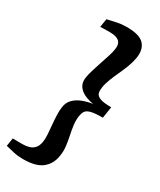

<svg xmlns="http://www.w3.org/2000/svg" viewBox="-251 -935 980 1179"><g transform="rotate(30 239.0 -346.0)"><path d="M278.5 -857Q369 -857 401.5 -821.8Q434 -786.5 424.5 -724.5Q419 -690.5 406 -656.2Q393 -622 377.2 -588.5Q361.5 -555 348.8 -522.2Q336 -489.5 331 -458.5Q327.5 -437 331.5 -419.8Q335.5 -402.5 360 -392.2Q384.5 -382 441 -382L428.5 -301Q372 -301 345 -293.8Q318 -286.5 309 -272Q300 -257.5 296.5 -236Q292 -205 296.2 -172Q300.5 -139 307.8 -105.2Q315 -71.5 319.2 -37.2Q323.5 -3 318 31.5Q309 94 265 129.2Q221 164.5 131 164.5Q95 164.5 64.5 157.8Q34 151 4 143.5L13 86Q22 86 34.8 86.2Q47.5 86.5 60.2 86.5Q73 86.5 81.5 86.5Q105 86.5 126.8 80.8Q148.5 75 164 58.2Q179.5 41.5 184.5 10Q188 -11.5 186 -42Q184 -72.5 180.8 -106.8Q177.5 -141 176.2 -174Q175 -207 179 -232.5Q184 -267.5 206.8 -290.2Q229.5 -313 263.2 -326Q297 -339 335 -344.5Q298.5 -350 269.2 -364Q240 -378 224.5 -401.8Q209 -425.5 214 -460.5Q218 -486 227.8 -518.2Q237.5 -550.5 249 -584.5Q260.5 -618.5 270.2 -648.8Q280 -679 283 -700.5Q288.5 -733 278.2 -749.2Q268 -765.5 248.2 -771.5Q228.5 -777.5 204.5 -777.5Q195.5 -777.5 182.8 -777.2Q170 -777 157.2 -776.8Q144.5 -776.5 135.5 -776L145 -835.5Q177.5 -843 209.8 -850Q242 -857 278.5 -857Z"/></g></svg>

Font: Merriweather Light 18pt ExtraBold
Style: Italic
Weight: 800
Italic angle: -7.8°
Version: Version 2.101